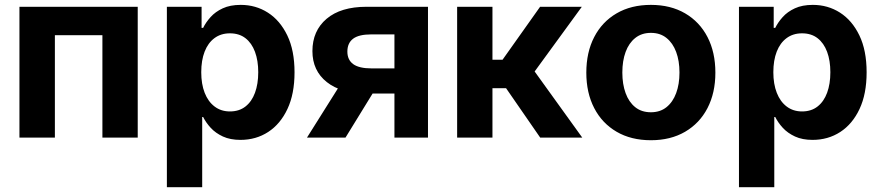

<svg xmlns="http://www.w3.org/2000/svg" viewBox="-20 -567 3627 791"><path d="M547.4 -539.1V0H401.9V-421.9H206.1V0H60.1V-539.1Z M667.5 204.1V-539.1H810.5V-452.1H816.9Q828.1 -475.1 847.7 -496.8Q867.2 -518.6 897.7 -532.7Q928.2 -546.9 971.7 -546.9Q1033.7 -546.9 1083.7 -514.9Q1133.8 -482.9 1163.6 -421.1Q1193.4 -359.4 1193.4 -269Q1193.4 -180.2 1164.3 -118.2Q1135.3 -56.2 1085 -23.4Q1034.7 9.3 970.7 9.3Q928.7 9.3 898.4 -4.6Q868.2 -18.6 848.4 -40Q828.6 -61.5 816.9 -85H813V204.1ZM927.2 -107.9Q965.3 -107.9 991.2 -128.2Q1017.1 -148.4 1030.5 -184.8Q1043.9 -221.2 1043.9 -269.5Q1043.9 -317.4 1030.5 -353.5Q1017.1 -389.6 991.2 -409.7Q965.3 -429.7 927.2 -429.7Q890.1 -429.7 863.5 -409.9Q836.9 -390.1 823 -354.2Q809.1 -318.4 809.1 -269.5Q809.1 -220.7 823.2 -184.6Q837.4 -148.4 864 -128.2Q890.6 -107.9 927.2 -107.9Z M1743.2 0H1605V-425.3H1509.3Q1458.5 -425.3 1434.8 -407.5Q1411.1 -389.6 1411.1 -354.5Q1411.1 -320.3 1435.3 -302.7Q1459.5 -285.2 1511.2 -285.2H1662.6V-181.6H1494.6Q1385.7 -181.6 1326.4 -228.8Q1267.1 -275.9 1267.1 -356.4Q1267.1 -439.9 1325.4 -489.5Q1383.8 -539.1 1490.2 -539.1H1743.2ZM1403.3 0H1244.6L1398.4 -244.6H1553.7Z M1863.3 0V-539.1H2008.8V-320.8H2050.3L2205.1 -539.1H2377L2182.6 -272.5L2378.9 0H2205.6L2064.9 -203.6H2008.8V0Z M2661.6 10.7Q2580.1 10.7 2520.3 -24.2Q2460.4 -59.1 2428 -121.8Q2395.5 -184.6 2395.5 -267.6Q2395.5 -351.6 2428 -414.3Q2460.4 -477.1 2520.3 -512Q2580.1 -546.9 2661.6 -546.9Q2742.7 -546.9 2802.5 -512Q2862.3 -477.1 2894.8 -414.3Q2927.2 -351.6 2927.2 -267.6Q2927.2 -184.6 2894.8 -121.8Q2862.3 -59.1 2802.5 -24.2Q2742.7 10.7 2661.6 10.7ZM2661.6 -104.5Q2699.7 -104.5 2725.8 -125.5Q2752 -146.5 2765.6 -183.3Q2779.3 -220.2 2779.3 -268.1Q2779.3 -316.4 2765.6 -353Q2752 -389.6 2725.8 -410.6Q2699.7 -431.6 2661.6 -431.6Q2623.5 -431.6 2597.2 -410.6Q2570.8 -389.6 2557.4 -353Q2543.9 -316.4 2543.9 -268.1Q2543.9 -220.2 2557.4 -183.3Q2570.8 -146.5 2596.9 -125.5Q2623 -104.5 2661.6 -104.5Z M3024.4 204.1V-539.1H3167.5V-452.1H3173.8Q3185.1 -475.1 3204.6 -496.8Q3224.1 -518.6 3254.6 -532.7Q3285.2 -546.9 3328.6 -546.9Q3390.6 -546.9 3440.7 -514.9Q3490.7 -482.9 3520.5 -421.1Q3550.3 -359.4 3550.3 -269Q3550.3 -180.2 3521.2 -118.2Q3492.2 -56.2 3441.9 -23.4Q3391.6 9.3 3327.6 9.3Q3285.6 9.3 3255.4 -4.6Q3225.1 -18.6 3205.3 -40Q3185.5 -61.5 3173.8 -85H3169.9V204.1ZM3284.2 -107.9Q3322.3 -107.9 3348.1 -128.2Q3374 -148.4 3387.5 -184.8Q3400.9 -221.2 3400.9 -269.5Q3400.9 -317.4 3387.5 -353.5Q3374 -389.6 3348.1 -409.7Q3322.3 -429.7 3284.2 -429.7Q3247.1 -429.7 3220.5 -409.9Q3193.8 -390.1 3179.9 -354.2Q3166 -318.4 3166 -269.5Q3166 -220.7 3180.2 -184.6Q3194.3 -148.4 3220.9 -128.2Q3247.6 -107.9 3284.2 -107.9Z"/></svg>

Font: Inter 18pt
Style: Bold
Weight: 700
Designer: Rasmus Andersson
Foundry: rsms
Version: Version 4.001;git-66647c0bb